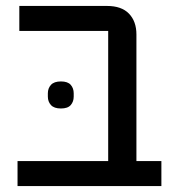

<svg xmlns="http://www.w3.org/2000/svg" viewBox="-20 -626 594 646"><path d="M185 -261Q162 -261 151.5 -272.5Q141 -284 141 -301V-312Q141 -329 151.5 -340.5Q162 -352 185 -352Q208 -352 218 -340.5Q228 -329 228 -312V-301Q228 -284 218 -272.5Q208 -261 185 -261ZM39 -84H344V-522H45V-606H340Q389 -606 414 -580Q439 -554 439 -510V-84H523V0H39Z"/></svg>

Font: IBM Plex Sans Hebrew Text
Style: Regular
Weight: 450
Designer: Mike Abbink, Paul van der Laan, Pieter van Rosmalen, Yanek Iontef
Foundry: Bold Monday
Version: Version 1.2